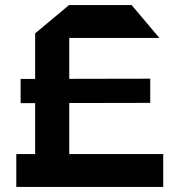

<svg xmlns="http://www.w3.org/2000/svg" viewBox="-20 -734 705 754"><path d="M44 0V-129H621V0ZM61 -329V-424L570 -425V-330ZM118 -129V-603L251 -714H252V-129ZM252 -585V-714H497L605 -586V-585Z"/></svg>

Font: Foldit SemiBold
Style: Regular
Weight: 600
Version: Version 1.003